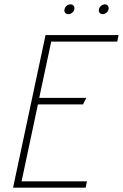

<svg xmlns="http://www.w3.org/2000/svg" viewBox="-20 -861 564 881"><path d="M303 -841Q294 -841 286 -834.5Q278 -828 276 -818Q274 -809 279 -802.5Q284 -796 293 -796Q303 -796 311 -802.5Q319 -809 321 -818Q323 -828 318 -834.5Q313 -841 303 -841ZM461 -841Q452 -841 444 -834.5Q436 -828 434 -818Q432 -809 437 -802.5Q442 -796 451 -796Q460 -796 468 -802.5Q476 -809 478 -818Q480 -828 475 -834.5Q470 -841 461 -841ZM40 0H373L379 -29H79L154 -382H361L376 -412H160L215 -670H518L524 -700H189Z"/></svg>

Font: Advent Pro ExtraLight
Style: Italic
Weight: 250
Italic angle: -12°
Version: Version 3.000